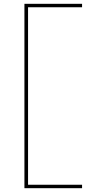

<svg xmlns="http://www.w3.org/2000/svg" viewBox="-20 -843 540 1006"><path d="M108 143V-823H410V-805H127V125H410V143Z"/></svg>

Font: Iosevka SS04 Thin
Style: Regular
Weight: 100
Monospace: yes
Designer: Belleve Invis
Foundry: Belleve Invis
Version: Version 19.0.0; ttfautohint (v1.8.4)